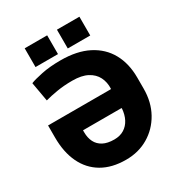

<svg xmlns="http://www.w3.org/2000/svg" viewBox="-208 -1033 1099 1181"><g transform="rotate(-30 341.5 -443.0)"><path d="M341.3 10.3Q242.2 10.3 172.6 -30.5Q103 -71.3 66.9 -147Q30.8 -222.7 30.8 -327.1V-412.6H476.1L478.5 -415Q480.5 -460.4 462.2 -497.1Q443.8 -533.7 403.3 -555.2Q362.8 -576.7 297.4 -576.7Q237.8 -576.7 188 -568.4Q138.2 -560.1 101.1 -549.8L77.1 -686Q105 -697.3 162.6 -709.2Q220.2 -721.2 297.4 -721.2Q413.1 -721.2 492.4 -680.7Q571.8 -640.1 612.5 -566.7Q653.3 -493.2 653.3 -393.6V-314.9Q653.3 -219.2 612.3 -145.8Q571.3 -72.3 500.7 -30.8Q430.2 10.7 341.3 10.3ZM341.3 -133.8Q382.3 -133.8 411.4 -151.9Q440.4 -169.9 457 -201.9Q473.6 -233.9 476.6 -276.4L475.1 -279.3H202.1V-264.6Q202.1 -225.6 217 -196Q231.9 -166.5 262.7 -150.1Q293.5 -133.8 341.3 -133.8ZM372.6 -762.2V-895.5H532.2V-762.2ZM143.6 -762.2V-895.5H303.2V-762.2Z"/></g></svg>

Font: Roboto Slab LO Black
Style: Regular
Weight: 900
Designer: Google
Version: Version 2.000